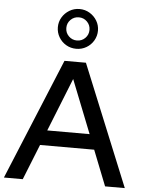

<svg xmlns="http://www.w3.org/2000/svg" viewBox="-64 -1055 829 1106"><g transform="rotate(5 350.5 -502.5)"><path d="M1 0 290 -700H414L700 0H586L505 -205H192L110 0ZM226 -292H471L349 -600ZM351 -775Q319 -775 292.5 -790.5Q266 -806 250.5 -832.5Q235 -859 235 -890Q235 -921 250.5 -947Q266 -973 292.5 -989Q319 -1005 351 -1005Q383 -1005 409.5 -989Q436 -973 451.5 -947Q467 -921 467 -890Q467 -859 451.5 -832.5Q436 -806 409.5 -790.5Q383 -775 351 -775ZM351 -823Q379 -823 398.5 -842.5Q418 -862 418 -890Q418 -918 398.5 -937.5Q379 -957 351 -957Q323 -957 303.5 -937.5Q284 -918 284 -890Q284 -862 303.5 -842.5Q323 -823 351 -823Z"/></g></svg>

Font: Red Hat Display Medium
Style: Regular
Weight: 500
Designer: Pentagram, MCKL
Foundry: Pentagram, MCKL
Version: Version 1.023